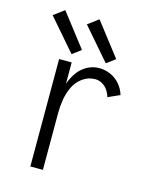

<svg xmlns="http://www.w3.org/2000/svg" viewBox="-115 -839 729 915"><g transform="rotate(15 250.0 -381.5)"><path d="M175 -568 40 -724 92 -763 218 -600ZM344 -568 209 -724 261 -763 387 -600ZM124 0V-530H186V-425Q195 -450 210 -474Q228 -503 257.5 -520.5Q287 -538 320 -538Q350 -538 377 -526Q404 -514 423.5 -491Q443 -468 451 -440L393 -414Q388 -432 377.5 -447.5Q367 -463 350.5 -472.5Q334 -482 316 -482Q282 -482 254 -462Q226 -442 211.5 -411Q197 -380 191.5 -347Q186 -314 186 -281V0Z"/></g></svg>

Font: Iosevka SS01 Light
Style: Regular
Weight: 300
Monospace: yes
Designer: Belleve Invis
Foundry: Belleve Invis
Version: 2.3.3; ttfautohint (v1.8.3)